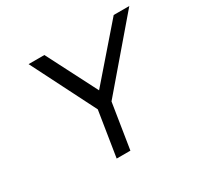

<svg xmlns="http://www.w3.org/2000/svg" viewBox="-128 -733 914 885"><g transform="rotate(-30 328.5 -290.0)"><path d="M121 -580 293 -240 255 0H328L366 -240L657 -580H574L342 -313L205 -580Z"/></g></svg>

Font: Charger Sport
Style: DfExtObl
Weight: 400
Designer: Jasper
Foundry: Cannot Into Space Fonts
Version: Version 1.1